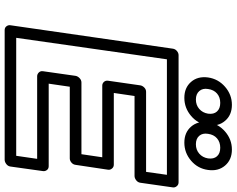

<svg xmlns="http://www.w3.org/2000/svg" viewBox="-116 -879 1020 828"><g transform="rotate(90 394.0 -465.0)"><path d="M88.9 0 189.9 -700.2Q191.4 -710.9 200 -718Q208.5 -725.1 217.8 -725.1H766.1Q776.9 -725.1 783.2 -717Q789.6 -709 788.1 -700.2L768.1 -560.1Q766.6 -549.3 757.3 -542.2Q748 -535.2 738.8 -535.2H394L380.9 -445.8H689.9Q700.7 -445.8 707 -437.7Q713.4 -429.7 711.9 -420.9L690.9 -280.8Q689.5 -270 680.9 -262.9Q672.4 -255.9 663.1 -255.9H354L340.8 -165H696.8Q707.5 -165 713.4 -157.2Q719.2 -149.4 717.8 -140.1L698.2 0Q696.8 10.7 687.5 17.8Q678.2 24.9 668.9 24.9H109.9Q99.1 24.9 93.3 17.1Q87.4 9.3 88.9 0ZM143.1 -24.9H651.9L665 -115.2H309.1Q299.8 -115.2 292.7 -122.3Q285.6 -129.4 287.1 -140.1L307.1 -280.8Q308.6 -290 316.9 -298.1Q325.2 -306.2 335.9 -306.2H645L658.2 -396H349.1Q339.8 -396 333.3 -403.1Q326.7 -410.2 328.1 -420.9L348.1 -560.1Q349.6 -569.3 357.4 -577.1Q365.2 -585 376 -585H721.2L733.9 -674.8H235.8ZM314 -852.1Q320.3 -896 354.2 -925.5Q388.2 -955.1 432.1 -955.1Q476.1 -955.1 501.2 -925.5Q526.4 -896 520 -852.1Q514.2 -808.1 480 -779.1Q445.8 -750 401.9 -750Q358.4 -750 333.3 -778.8Q308.1 -807.6 314 -852.1ZM363.8 -852.1Q359.9 -829.1 372.6 -814.5Q385.3 -799.8 409.2 -799.8Q433.1 -799.8 449.7 -814.2Q466.3 -828.6 470.2 -852.1Q473.6 -876.5 460.9 -890.6Q448.2 -904.8 423.8 -904.8Q399.4 -904.8 383.3 -890.9Q367.2 -877 363.8 -852.1ZM506.8 -852.1Q513.2 -896 547.1 -925.5Q581.1 -955.1 625 -955.1Q668.9 -955.1 694.1 -925.5Q719.2 -896 712.9 -852.1Q707 -808.1 673.1 -779.1Q639.2 -750 595.2 -750Q551.3 -750 526.1 -779.1Q501 -808.1 506.8 -852.1ZM557.1 -852.1Q553.2 -828.6 565.7 -814.2Q578.1 -799.8 602.1 -799.8Q626 -799.8 642.6 -814.2Q659.2 -828.6 663.1 -852.1Q666.5 -876.5 654.1 -890.6Q641.6 -904.8 617.2 -904.8Q592.8 -904.8 576.7 -890.9Q560.5 -877 557.1 -852.1Z"/></g></svg>

Font: Trueno Bold Outline
Style: Italic
Weight: 700
Width: 6
Designer: Julieta Ulanovsky
Foundry: Julieta Ulanovsky
Version: Version 3.001b | FøM Fix